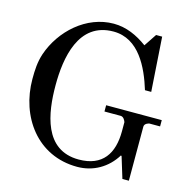

<svg xmlns="http://www.w3.org/2000/svg" viewBox="-109 -849 995 977"><g transform="rotate(15 389.0 -361.0)"><path d="M45 -358C45 -161 169 15 380 15C464 15 537 -27 581 -99L585 -96L619 15H653V-270C653 -287 676 -293 679 -293H735V-326H442V-293H527C542 -293 550 -278 554 -267V-219C554 -102 504 -23 378 -23C195 -23 167 -212 167 -358C167 -501 197 -698 382 -698C516 -698 579 -562 613 -451H646L627 -737H595L551 -671C498 -710 439 -737 373 -737C229 -737 107 -625 62 -493C47 -448 45 -405 45 -358Z"/></g></svg>

Font: MusAnalysis
Style: Regular
Weight: 400
Version: Version 2.0